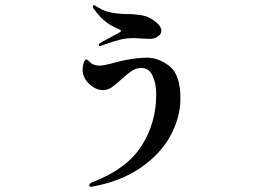

<svg xmlns="http://www.w3.org/2000/svg" viewBox="-20 -662 1040 746"><path d="M364 -488Q364 -492 374 -498L441 -534Q450 -539 450 -542Q450 -545 442.5 -548.5Q435 -552 432 -553Q381 -575 346 -626Q341 -631 341 -637Q341 -642 345 -642Q347 -642 358 -635Q368 -629 379 -623.5Q390 -618 405 -615Q434 -607 494 -607Q530 -604 546 -599Q569 -591 588 -574.5Q607 -558 607 -543Q607 -530 594 -520.5Q581 -511 562 -511L533 -512L502 -514Q473 -514 449 -508.5Q425 -503 380 -487Q372 -483 368 -483Q364 -483 364 -488ZM327 57Q327 51 339 46Q472 -5 529.5 -94.5Q587 -184 587 -296Q587 -337 573 -367.5Q559 -398 529 -398Q510 -398 493 -387Q476 -376 452 -354Q428 -332 413 -322Q398 -312 381 -312Q352 -312 326.5 -336Q301 -360 301 -392Q301 -406 305.5 -418.5Q310 -431 315 -431Q319 -431 323.5 -426.5Q328 -422 329 -421Q342 -407 367 -407Q383 -407 419 -417L439 -422Q464 -429 495.5 -433.5Q527 -438 550 -438Q597 -438 639 -404.5Q681 -371 681 -280Q681 -206 642.5 -135Q604 -64 527.5 -11Q451 42 344 62L333 64Q331 64 329 62Q327 60 327 57Z"/></svg>

Font: Shippori Mincho
Style: Bold
Weight: 700
Designer: FONTDASU
Foundry: FONTDASU / Google Inc. / but / Adobe
Version: Version 3.110; ttfautohint (v1.8.3)